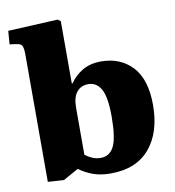

<svg xmlns="http://www.w3.org/2000/svg" viewBox="-86 -844 849 934"><g transform="rotate(-10 338.5 -377.0)"><path d="M156 6 77 1V-626Q77 -657 71.5 -670Q66 -683 40 -686L10 -690L15 -756L261 -768L275 -758V-451L279 -450Q302 -485 340.5 -508Q379 -531 433 -531Q529 -531 587.5 -468Q646 -405 646 -279Q646 -144 579.5 -65Q513 14 386 14Q337 14 299.5 0.5Q262 -13 231 -36ZM351 -69Q396 -69 417 -111.5Q438 -154 438 -259Q438 -354 416 -393.5Q394 -433 353 -433Q317 -433 296 -407.5Q275 -382 275 -330V-98Q290 -86 309.5 -77.5Q329 -69 351 -69Z"/></g></svg>

Font: Literata 36pt ExtraBold
Style: Regular
Weight: 800
Designer: Latin by Veronika Burian and Jose Scaglione. Greek by Irene Vlachou. Cyrillic by Vera Evstafieva.
Foundry: TypeTogether
Version: Version 3.002